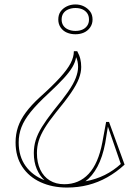

<svg xmlns="http://www.w3.org/2000/svg" viewBox="-20 -628 598 863"><path d="M281 215Q215 215 162.5 191Q110 167 80 121.5Q50 76 50 12Q50 -25 61 -57.5Q72 -90 96 -122.5Q120 -155 158 -190Q216 -242 249.5 -279Q283 -316 297.5 -344Q312 -372 312 -398H327Q337 -380 341 -363Q345 -346 345 -327Q345 -302 334.5 -274.5Q324 -247 299 -210.5Q274 -174 231 -122Q199 -82 180.5 -51.5Q162 -21 154 5Q146 31 146 60Q146 103 161 134.5Q176 166 203.5 183Q231 200 269 200Q335 200 378.5 153.5Q422 107 440 12L457 -80H470L540 112Q503 146 462 169Q421 192 376 203.5Q331 215 281 215ZM523 109 465 -59 453 15Q441 78 418 121Q395 164 364 187Q412 178 451 158.5Q490 139 523 109ZM180 182Q158 162 145 131Q132 100 132 60Q132 30 140.5 2Q149 -26 168.5 -57.5Q188 -89 220 -130Q261 -180 285.5 -215Q310 -250 320.5 -277.5Q331 -305 331 -327Q331 -353 322 -371Q319 -350 306 -327.5Q293 -305 267 -276.5Q241 -248 198 -208Q147 -161 118 -125Q89 -89 76.5 -56.5Q64 -24 64 12Q64 75 95 118Q126 161 180 182ZM319 -608Q340 -608 357 -599.5Q374 -591 385 -576.5Q396 -562 396 -540Q396 -520 385 -504.5Q374 -489 357 -481.5Q340 -474 319 -474Q298 -474 280.5 -481.5Q263 -489 252.5 -504.5Q242 -520 242 -540Q242 -562 252.5 -576.5Q263 -591 280.5 -599.5Q298 -608 319 -608ZM319 -489Q337 -489 350.5 -495Q364 -501 372 -512.5Q380 -524 380 -540Q380 -557 372 -568.5Q364 -580 350.5 -586Q337 -592 319 -592Q302 -592 287.5 -586Q273 -580 265 -568.5Q257 -557 257 -540Q257 -524 265 -512.5Q273 -501 287.5 -495Q302 -489 319 -489Z"/></svg>

Font: Kalnia Glaze Thin Medium
Style: Regular
Weight: 500
Version: Version 1.110